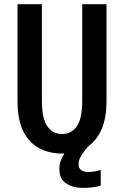

<svg xmlns="http://www.w3.org/2000/svg" viewBox="-20 -720 590 914"><path d="M275.5 11Q216.5 11 168.5 -13.5Q120.5 -38 92 -93Q63.5 -148 63.5 -239.5V-700H179.5V-240.5Q179.5 -154.5 205.5 -118.2Q231.5 -82 275.5 -82Q319.5 -82 345.5 -118.2Q371.5 -154.5 371.5 -240.5V-700H487V-239.5Q487 -158.5 464.2 -106.2Q441.5 -54 403 -26Q384 -6.5 369 16.8Q354 40 354 61.5Q354 82.5 368 90.8Q382 99 400 99Q414 99 432 95.8Q450 92.5 459.5 88.5V163.5Q444.5 169 420.2 171.8Q396 174.5 372.5 174.5Q327.5 174.5 295 153Q262.5 131.5 262.5 85Q262.5 64.5 269.2 45.5Q276 26.5 286.5 11Q281 11 275.5 11Z"/></svg>

Font: Trispace SemiCondensed Medium
Style: Regular
Weight: 500
Width: 4
Designer: Tyler Finck
Foundry: Etcetera Type Company
Version: Version 1.210; ttfautohint (v1.8.3)